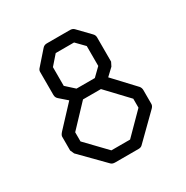

<svg xmlns="http://www.w3.org/2000/svg" viewBox="-144 -780 827 853"><g transform="rotate(-30 270.0 -354.0)"><path d="M128 -583 186 -649Q194.5 -659 208 -659H327Q340 -659 348 -651L406 -591Q415 -582 415 -571V-446L405 -426L369 -392L469 -285Q476 -276 476 -265V-194Q476 -184 467 -175L346 -56Q339 -49 327 -49H207Q193 -49 186 -56L69 -175L60 -195V-266Q60 -273.5 70 -285L168 -390L129 -424Q119 -432.5 119 -446V-565Q119 -574 128 -583ZM120 -254V-207L219 -104H315L418 -208V-254L315 -363H223ZM179 -554V-458L222 -419H316L356 -458V-560L315 -602H221Z"/></g></svg>

Font: ibm3270
Style: Regular
Weight: 400
Monospace: yes
Version: Version 2.0.3